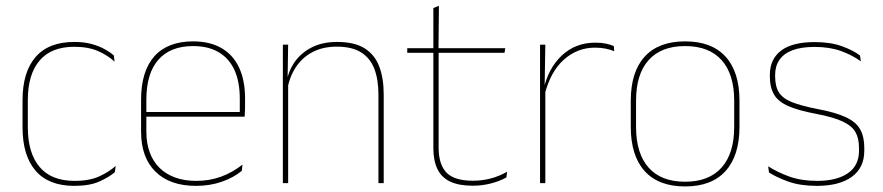

<svg xmlns="http://www.w3.org/2000/svg" viewBox="-20 -642 3094 673"><path d="M240.5 9.5Q150.5 9.5 104.8 -43.5Q59 -96.5 59 -196V-290.5Q59 -389.5 104.8 -442.2Q150.5 -495 240.5 -495Q275.5 -495 302 -487.5Q328.5 -480 347.8 -469.2Q367 -458.5 379 -447.5L381.5 -426Q358.5 -447.5 324.2 -462.8Q290 -478 240 -478Q160 -478 118.8 -429.8Q77.5 -381.5 77.5 -290.5V-196.5Q77.5 -105.5 118.8 -56.8Q160 -8 241.5 -8Q293.5 -8 328 -23.8Q362.5 -39.5 385.5 -60.5L382.5 -38.5Q363 -21.5 328.8 -6Q294.5 9.5 240.5 9.5Z M667 9.5Q575.5 9.5 525 -40.2Q474.5 -90 474.5 -180.5V-292.5Q474.5 -392.5 521.2 -444.8Q568 -497 657 -497Q715.5 -497 756.2 -473.5Q797 -450 818 -405.2Q839 -360.5 839 -296.5V-279.5Q839 -268.5 838.8 -257.5Q838.5 -246.5 837.5 -233H820.5Q820.5 -250.5 820.5 -266.5Q820.5 -282.5 820.5 -296Q820.5 -355.5 801.8 -396.5Q783 -437.5 746.5 -459Q710 -480.5 657 -480.5Q577 -480.5 535 -432.5Q493 -384.5 493 -292.5V-243.5V-239.5V-181Q493 -140 504.8 -108Q516.5 -76 539 -53.8Q561.5 -31.5 594 -19.8Q626.5 -8 667.5 -8Q715 -8 755 -22.8Q795 -37.5 830 -65L827.5 -43Q798 -19 757 -4.8Q716 9.5 667 9.5ZM831 -233H483V-249.5H831Z M1325 0H1306.5V-310Q1306.5 -363 1292.2 -400.5Q1278 -438 1246 -458.2Q1214 -478.5 1160.5 -478.5Q1111 -478.5 1074.2 -458.8Q1037.5 -439 1015.5 -404.2Q993.5 -369.5 986.5 -325L977.5 -344H983Q987.5 -385 1009.2 -419.2Q1031 -453.5 1069.5 -474.2Q1108 -495 1161.5 -495Q1222 -495 1257.8 -472.8Q1293.5 -450.5 1309.2 -409.2Q1325 -368 1325 -311ZM990 0H971.5V-485.5H990L988 -358.5H990Z M1637.5 9Q1589 9 1558.5 -5.2Q1528 -19.5 1513.5 -49Q1499 -78.5 1499 -123V-462.5H1517.5V-124.5Q1517.5 -65.5 1545 -37Q1572.5 -8.5 1638 -8.5Q1669 -8.5 1699.2 -16.2Q1729.5 -24 1757.5 -40L1755 -20Q1732 -7 1700.8 1Q1669.5 9 1637.5 9ZM1748.5 -457H1407.5V-473H1751ZM1517 -468H1499V-614L1518.5 -621.5Z M1888.5 -308.5 1879 -320.5 1884.5 -325Q1901 -402 1949 -447.2Q1997 -492.5 2067 -492.5Q2088 -492.5 2104.2 -489Q2120.5 -485.5 2131.5 -480.5L2133 -462.5Q2120 -468 2103 -471.5Q2086 -475 2065.5 -475Q2004 -475 1956.8 -433.2Q1909.5 -391.5 1888.5 -308.5ZM1891.5 0H1873V-485.5H1891.5L1889 -335L1891.5 -332.5Z M2381.5 11.5Q2288 11.5 2239.5 -42.5Q2191 -96.5 2191 -197.5V-289Q2191 -390 2239.8 -443.5Q2288.5 -497 2381.5 -497Q2474.5 -497 2523.2 -443.5Q2572 -390 2572 -289V-197.5Q2572 -96.5 2523.2 -42.5Q2474.5 11.5 2381.5 11.5ZM2381.5 -5Q2465 -5 2509.2 -54.5Q2553.5 -104 2553.5 -197.5V-289Q2553.5 -382 2509.5 -431.2Q2465.5 -480.5 2381.5 -480.5Q2297.5 -480.5 2253.5 -431.2Q2209.5 -382 2209.5 -289V-197.5Q2209.5 -104 2253.5 -54.5Q2297.5 -5 2381.5 -5Z M2843.5 9.5Q2785 9.5 2743.2 -5.5Q2701.5 -20.5 2675.5 -37.5L2672.5 -59Q2707.5 -37 2748.8 -22.5Q2790 -8 2844.5 -8Q2913 -8 2952 -34.8Q2991 -61.5 2991 -113.5V-123.5Q2991 -157 2978.5 -179Q2966 -201 2933.5 -216.2Q2901 -231.5 2840.5 -243Q2779 -254.5 2743.5 -270Q2708 -285.5 2693.2 -310.5Q2678.5 -335.5 2678.5 -374.5V-379.5Q2678.5 -434.5 2717.8 -464.5Q2757 -494.5 2835.5 -494.5Q2891.5 -494.5 2931.2 -480Q2971 -465.5 2994.5 -447.5L2997.5 -427Q2967 -449 2927.8 -463.2Q2888.5 -477.5 2835 -477.5Q2788 -477.5 2757.5 -465.8Q2727 -454 2712 -432Q2697 -410 2697 -379.5V-374.5Q2697 -339.5 2710.2 -318.2Q2723.5 -297 2756 -284Q2788.5 -271 2845 -260Q2909 -248 2944.8 -231.2Q2980.5 -214.5 2995 -188.8Q3009.5 -163 3009.5 -124.5V-113.5Q3009.5 -54 2965.8 -22.2Q2922 9.5 2843.5 9.5Z"/></svg>

Font: Anek Devanagari Medium Thin
Style: Regular
Weight: 250
Version: Version 1.003